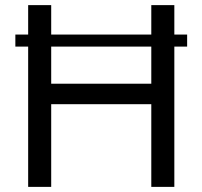

<svg xmlns="http://www.w3.org/2000/svg" viewBox="-20 -730 791 750"><path d="M661 -710V-595H711V-548H661V0H571V-323H180V0H90V-548H40V-595H90V-710H180V-595H571V-710ZM571 -403V-548H180V-403Z"/></svg>

Font: PTCRaleway Medium
Style: Regular
Weight: 500
Designer: Matt McInerney, Pablo Impallari, Rodrigo Fuenzalida
Foundry: Matt McInerney, Pablo Impallari, Rodrigo Fuenzalida
Version: Version 3.000g; ttfautohint (v1.5) -l 8 -r 28 -G 28 -x 14 -D